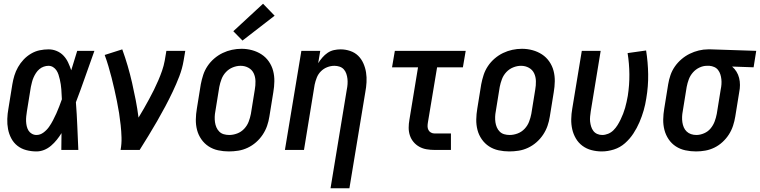

<svg xmlns="http://www.w3.org/2000/svg" viewBox="-20 -802 4065 1027"><path d="M175 8Q147 8 120.5 1Q94 -6 73.5 -22Q53 -38 40.5 -61.5Q28 -85 23 -111.5Q18 -138 19 -166Q20 -194 25 -221L46 -351Q50 -375 57 -398Q64 -421 76.5 -443Q89 -465 106.5 -483.5Q124 -502 146 -515Q168 -528 192 -533Q216 -538 240 -538Q263 -538 284 -529Q305 -520 320 -504Q335 -488 344.5 -467.5Q354 -447 361 -426Q369 -452 377 -478Q385 -504 393 -530H485Q460 -461 436 -392Q412 -323 386 -255Q391 -191 393.5 -127.5Q396 -64 399 0H308Q308 -23 308.5 -45.5Q309 -68 309 -90Q298 -72 284 -54.5Q270 -37 253 -22.5Q236 -8 216 0Q196 8 175 8ZM175 -80Q195 -80 212.5 -93Q230 -106 242 -123Q254 -140 263.5 -158.5Q273 -177 281.5 -195.5Q290 -214 297 -233Q304 -252 311 -271Q310 -285 309.5 -298Q309 -311 308 -324.5Q307 -338 305 -351Q303 -364 300 -377Q297 -390 293 -402.5Q289 -415 282 -425.5Q275 -436 264 -443Q253 -450 239 -450Q227 -450 214 -445.5Q201 -441 190.5 -432Q180 -423 172.5 -411.5Q165 -400 159.5 -387.5Q154 -375 151 -362.5Q148 -350 145 -337L124 -207Q122 -194 120.5 -180.5Q119 -167 119.5 -153.5Q120 -140 123 -127Q126 -114 132.5 -103.5Q139 -93 150.5 -86.5Q162 -80 175 -80Z M625 0Q631 -33 630 -66.5Q629 -100 625.5 -132.5Q622 -165 617 -197Q612 -229 605.5 -260.5Q599 -292 592 -323.5Q585 -355 577 -386Q569 -417 560 -447.5Q551 -478 540 -508L634 -538Q650 -494 663 -449.5Q676 -405 686.5 -359Q697 -313 706 -266.5Q715 -220 721 -173Q736 -197 750 -222Q764 -247 777.5 -271.5Q791 -296 803.5 -321.5Q816 -347 827 -372.5Q838 -398 847 -424Q856 -450 861 -477L870 -530H971L962 -477Q955 -435 939 -393.5Q923 -352 904 -312Q885 -272 864 -232.5Q843 -193 820.5 -154Q798 -115 774.5 -76.5Q751 -38 727 0Z M1204 8Q1175 8 1147 2Q1119 -4 1096 -19Q1073 -34 1057 -57Q1041 -80 1034 -107Q1027 -134 1027.5 -163Q1028 -192 1033 -221L1054 -351Q1059 -377 1067 -401.5Q1075 -426 1090 -448.5Q1105 -471 1126 -489Q1147 -507 1171 -518.5Q1195 -530 1220.5 -535.5Q1246 -541 1272 -541Q1301 -541 1328.5 -533.5Q1356 -526 1379 -511Q1402 -496 1418 -473Q1434 -450 1441 -423Q1448 -396 1447.5 -367Q1447 -338 1442 -309L1421 -179Q1417 -153 1408.5 -128.5Q1400 -104 1385 -81.5Q1370 -59 1349.5 -41Q1329 -23 1304.5 -11.5Q1280 0 1254.5 4Q1229 8 1204 8ZM1206 -80Q1227 -80 1248.5 -88Q1270 -96 1286 -113Q1302 -130 1310 -151Q1318 -172 1322 -193L1343 -323Q1347 -345 1346.5 -368Q1346 -391 1337 -410Q1328 -429 1309 -439.5Q1290 -450 1267 -450Q1246 -450 1225 -441.5Q1204 -433 1188.5 -416.5Q1173 -400 1165 -379Q1157 -358 1153 -337L1132 -207Q1129 -192 1128.5 -177Q1128 -162 1130 -148Q1132 -134 1137.5 -121Q1143 -108 1153 -98Q1163 -88 1177 -84Q1191 -80 1206 -80ZM1277 -585 1228 -635 1387 -782 1449 -718Z M1748 205 1835 -323Q1838 -337 1839 -352Q1840 -367 1838.5 -380.5Q1837 -394 1832.5 -407.5Q1828 -421 1819 -431Q1810 -441 1796.5 -445.5Q1783 -450 1769 -450Q1749 -450 1730 -442.5Q1711 -435 1696.5 -420.5Q1682 -406 1674.5 -387Q1667 -368 1663 -349L1606 0H1504L1592 -530H1693L1682 -464Q1692 -480 1704.5 -494.5Q1717 -509 1732.5 -519.5Q1748 -530 1766 -534Q1784 -538 1802 -538Q1828 -538 1853 -529.5Q1878 -521 1895.5 -504Q1913 -487 1923.5 -463.5Q1934 -440 1938 -414.5Q1942 -389 1940.5 -362Q1939 -335 1934 -309L1849 205Z M2305 0Q2283 0 2262 -3.5Q2241 -7 2223 -17Q2205 -27 2192 -42.5Q2179 -58 2172.5 -77.5Q2166 -97 2166 -118.5Q2166 -140 2170 -162L2216 -442H2077L2092 -530H2471L2456 -442H2318L2269 -148Q2267 -137 2267 -126.5Q2267 -116 2271.5 -107Q2276 -98 2285 -93Q2294 -88 2305 -88H2392V0Z M2704 8Q2675 8 2647 2Q2619 -4 2596 -19Q2573 -34 2557 -57Q2541 -80 2534 -107Q2527 -134 2527.5 -163Q2528 -192 2533 -221L2554 -351Q2559 -377 2567 -401.5Q2575 -426 2590 -448.5Q2605 -471 2626 -489Q2647 -507 2671 -518.5Q2695 -530 2720.5 -535.5Q2746 -541 2772 -541Q2801 -541 2828.5 -533.5Q2856 -526 2879 -511Q2902 -496 2918 -473Q2934 -450 2941 -423Q2948 -396 2947.5 -367Q2947 -338 2942 -309L2921 -179Q2917 -153 2908.5 -128.5Q2900 -104 2885 -81.5Q2870 -59 2849.5 -41Q2829 -23 2804.5 -11.5Q2780 0 2754.5 4Q2729 8 2704 8ZM2706 -80Q2727 -80 2748.5 -88Q2770 -96 2786 -113Q2802 -130 2810 -151Q2818 -172 2822 -193L2843 -323Q2847 -345 2846.5 -368Q2846 -391 2837 -410Q2828 -429 2809 -439.5Q2790 -450 2767 -450Q2746 -450 2725 -441.5Q2704 -433 2688.5 -416.5Q2673 -400 2665 -379Q2657 -358 2653 -337L2632 -207Q2629 -192 2628.5 -177Q2628 -162 2630 -148Q2632 -134 2637.5 -121Q2643 -108 2653 -98Q2663 -88 2677 -84Q2691 -80 2706 -80Z M3199 8Q3171 8 3144 1Q3117 -6 3095.5 -22Q3074 -38 3060.5 -61Q3047 -84 3041 -110Q3035 -136 3035.5 -164.5Q3036 -193 3041 -221L3092 -530H3193L3140 -207Q3138 -193 3136.5 -179Q3135 -165 3136.5 -151.5Q3138 -138 3142 -125Q3146 -112 3154 -101.5Q3162 -91 3174.5 -85.5Q3187 -80 3201 -80Q3217 -80 3233 -86.5Q3249 -93 3261.5 -105.5Q3274 -118 3283 -132.5Q3292 -147 3299.5 -162.5Q3307 -178 3313 -193.5Q3319 -209 3323.5 -224.5Q3328 -240 3331.5 -256.5Q3335 -273 3338 -289Q3347 -347 3346.5 -404.5Q3346 -462 3337 -518L3436 -532Q3446 -469 3447 -405Q3448 -341 3437 -276Q3432 -243 3423 -211.5Q3414 -180 3400.5 -148.5Q3387 -117 3368 -88Q3349 -59 3323 -36Q3297 -13 3264 -2.5Q3231 8 3199 8Z M3703 8Q3674 8 3646 2Q3618 -4 3595 -19Q3572 -34 3556.5 -57Q3541 -80 3534 -107Q3527 -134 3527.5 -163Q3528 -192 3533 -221L3554 -351Q3558 -376 3566.5 -400.5Q3575 -425 3590 -446.5Q3605 -468 3625.5 -485.5Q3646 -503 3669.5 -514.5Q3693 -526 3718 -532Q3743 -538 3767 -538Q3771 -538 3775 -538Q3779 -538 3783 -538L4025 -530L4011 -442L3896 -446Q3910 -434 3919.5 -418.5Q3929 -403 3933.5 -385Q3938 -367 3938 -347.5Q3938 -328 3934 -309L3913 -179Q3909 -154 3901 -129.5Q3893 -105 3879 -83Q3865 -61 3845 -42.5Q3825 -24 3801.5 -12.5Q3778 -1 3753 3.5Q3728 8 3703 8ZM3705 -80Q3725 -80 3746 -89Q3767 -98 3781 -115Q3795 -132 3802.5 -152Q3810 -172 3814 -193L3835 -323Q3838 -337 3839 -351Q3840 -365 3838.5 -378.5Q3837 -392 3833 -404.5Q3829 -417 3821 -427.5Q3813 -438 3800.5 -443.5Q3788 -449 3775 -450H3768Q3767 -450 3765 -450Q3763 -450 3761 -450Q3741 -450 3721 -440.5Q3701 -431 3686.5 -414.5Q3672 -398 3664.5 -378Q3657 -358 3653 -337L3632 -207Q3629 -192 3628.5 -177Q3628 -162 3630 -148Q3632 -134 3637.5 -121Q3643 -108 3653 -98.5Q3663 -89 3676.5 -84.5Q3690 -80 3705 -80Z"/></svg>

Font: Iosevka Curly Semibold Oblique
Style: Regular
Weight: 600
Italic angle: -9°
Monospace: yes
Designer: Belleve Invis
Foundry: Belleve Invis
Version: Version 11.1.0; ttfautohint (v1.8.3)